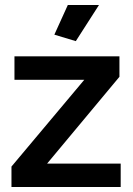

<svg xmlns="http://www.w3.org/2000/svg" viewBox="-20 -750 533 770"><path d="M252 -730 198 -611 284 -585 377 -730ZM464 0V-94H169L459 -442V-524H38V-430H318L26 -82V0Z"/></svg>

Font: RT Raleway Bold
Style: Regular
Weight: 400
Designer: Matt McInerney, Pablo Impallari, Rodrigo Fuenzalida — Edited by Milan Moffatt in April 2016
Foundry: Matt McInerney, Pablo Impallari, Rodrigo Fuenzalida — Edited by Milan Moffatt in April 2016
Version: Version 3.001